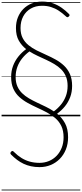

<svg xmlns="http://www.w3.org/2000/svg" viewBox="-20 -1473 1037 2431"><path d="M481 643Q423 643 372.5 632Q322 621 278.5 600.5Q235 580 196 550.5Q157 521 120 484Q111 474 111.5 466Q112 458 120 448Q131 438 138.5 438.5Q146 439 157 451Q204 498 254 528.5Q304 559 360 574Q416 589 480 589Q544 589 599.5 566Q655 543 696.5 500Q738 457 761.5 397.5Q785 338 785 265Q785 182 757 123.5Q729 65 681.5 24Q634 -17 575 -48.5Q516 -80 453 -108.5Q390 -137 331 -169.5Q272 -202 224.5 -245Q177 -288 149 -349.5Q121 -411 121 -498Q121 -575 145.5 -639.5Q170 -704 212.5 -757Q255 -810 311 -851Q254 -896 218 -959Q182 -1022 182 -1118Q182 -1193 207 -1254.5Q232 -1316 276.5 -1360.5Q321 -1405 381.5 -1429Q442 -1453 513 -1453Q589 -1453 650.5 -1431Q712 -1409 761.5 -1374Q811 -1339 850 -1299Q861 -1289 861 -1281.5Q861 -1274 852 -1265Q842 -1255 833.5 -1255Q825 -1255 812 -1268Q769 -1308 723 -1338Q677 -1368 625.5 -1384Q574 -1400 513 -1400Q431 -1400 369.5 -1364.5Q308 -1329 274 -1265.5Q240 -1202 240 -1118Q240 -1043 267.5 -990.5Q295 -938 341.5 -900.5Q388 -863 446 -834Q504 -805 566.5 -777.5Q629 -750 687 -717.5Q745 -685 791.5 -641Q838 -597 865.5 -535Q893 -473 893 -386Q893 -307 868.5 -242.5Q844 -178 801.5 -126Q759 -74 703 -33Q764 16 803 87Q842 158 842 265Q842 350 814 419.5Q786 489 736.5 539Q687 589 622 616Q557 643 481 643ZM662 -63Q712 -100 751.5 -148Q791 -196 813.5 -255.5Q836 -315 836 -386Q836 -455 814 -506.5Q792 -558 754 -595.5Q716 -633 667 -662Q618 -691 564 -716Q510 -741 456 -766Q402 -791 353 -822Q301 -784 261.5 -735Q222 -686 200 -626.5Q178 -567 178 -498Q178 -430 200 -380Q222 -330 260 -293Q298 -256 347 -227.5Q396 -199 450 -173.5Q504 -148 558.5 -122Q613 -96 662 -63ZM0 928H997V938H0ZM0 -20H997V0H0ZM0 -505H997V-500H0ZM0 -1448H997V-1438H0Z"/></svg>

Font: Playwrite ID Guides
Style: Regular
Weight: 400
Designer: Veronika Burian, José Scaglione
Foundry: TypeTogether
Version: Version 1.003